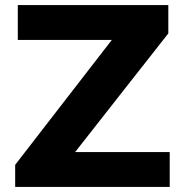

<svg xmlns="http://www.w3.org/2000/svg" viewBox="-20 -733 727 753"><path d="M39.5 0V-86.5Q64.4 -119 95.7 -159.2Q126.9 -199.5 158.8 -240.8Q190.6 -282 217.3 -316.4L457.5 -626.7L476.7 -576.4H297.2Q241.9 -576.4 179.4 -576.4Q116.9 -576.4 49.8 -576.4V-713H640.1V-602Q599.5 -550.4 560.3 -500.4Q521.1 -450.5 482 -400.8L232.8 -83.3L220 -136.6H382.9Q422 -136.6 469.7 -136.6Q517.4 -136.6 563.7 -136.6Q610 -136.6 645.6 -136.6V0Z"/></svg>

Font: Commissioner Thin
Style: Regular
Weight: 100
Designer: Kostas Bartsokas
Foundry: Kostas Bartsokas
Version: Version 1.001;gftools[0.9.23]